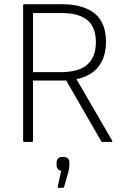

<svg xmlns="http://www.w3.org/2000/svg" viewBox="-20 -675 605 913"><path d="M96 0Q90 0 90 -6V-649Q90 -655 96 -655H274Q375 -655 429.5 -611.5Q484 -568 484 -476Q484 -404 448.5 -358.5Q413 -313 345 -299L344 -298L513 -7Q517 0 509 0H468Q463 0 461 -4L295 -292H137V-6Q137 0 131 0ZM137 -332H268Q357 -332 396.5 -369Q436 -406 436 -474Q436 -546 395 -579.5Q354 -613 273 -613H137ZM259 218Q253 218 255 211L271 137Q249 133 249 109V99Q249 71 279 71Q310 71 310 99V110Q310 126 305 143L285 213Q284 218 278 218Z"/></svg>

Font: Sofia Sans Semi Condensed Light
Style: Regular
Weight: 300
Designer: Botio Nikoltchev, Ani Petrova
Foundry: lettersoup
Version: Version 4.100; ttfautohint (v1.8.4.7-5d5b)